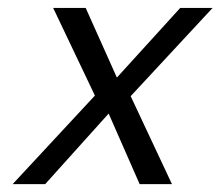

<svg xmlns="http://www.w3.org/2000/svg" viewBox="-20 -470 562 490"><path d="M222.2 -226.1 115.7 -449.7H198.7L278.3 -272L439.9 -449.7H522.5L313.5 -224.6L418.9 0H336.4L257.3 -180.2L95.2 0H12.2Z"/></svg>

Font: Glacial Indifference
Style: Italic
Weight: 400
Designer: Alfredo Marco Pradil
Foundry: Alfredo Marco Pradil
Version: Version 1.312